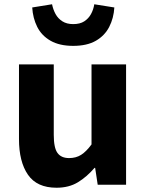

<svg xmlns="http://www.w3.org/2000/svg" viewBox="-20 -866 686 900"><path d="M245 14Q153 14 111 -47Q69 -108 69 -214V-564H232V-234Q232 -173 249.5 -149Q267 -125 304 -125Q336 -125 360 -140Q384 -155 409 -189V-564H571V0H438L426 -79H423Q387 -37 345 -11.5Q303 14 245 14ZM323 -651Q259 -651 217 -675Q175 -699 154.5 -740Q134 -781 131 -831L224 -846Q229 -821 240.5 -800Q252 -779 272.5 -766Q293 -753 323 -753Q355 -753 375 -766Q395 -779 406.5 -800Q418 -821 422 -846L516 -831Q513 -781 492 -740Q471 -699 429.5 -675Q388 -651 323 -651Z"/></svg>

Font: Noto Sans TC ExtraBold
Style: Regular
Weight: 800
Designer: Ryoko NISHIZUKA  (kana, bopomofo & ideographs); Paul D. Hunt (Latin, Greek & Cyrillic); Sandoll Communications , Soo-you
Foundry: Adobe
Version: Version 2.004-H2;hotconv 1.0.118;makeotfexe 2.5.65603